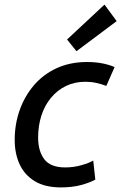

<svg xmlns="http://www.w3.org/2000/svg" viewBox="-20 -803 528 836"><path d="M245 13Q176 13 131.5 -14Q87 -41 65.5 -87.5Q44 -134 44 -194Q44 -262 65.5 -323Q87 -384 127.5 -431.5Q168 -479 226.5 -506Q285 -533 359 -533Q394 -533 423.5 -527.5Q453 -522 479 -511L443 -429Q421 -437 399 -442Q377 -447 352 -447Q305 -447 267 -428.5Q229 -410 201.5 -376.5Q174 -343 160 -299Q146 -255 146 -204Q146 -145 173 -109.5Q200 -74 264 -74Q301 -74 335.5 -84Q370 -94 386 -104L395 -21Q372 -8 333.5 2.5Q295 13 245 13ZM313 -580 272 -631 435 -783 488 -711Z"/></svg>

Font: Ubuntu Sans Medium
Style: Italic
Weight: 500
Italic angle: -13.5°
Designer: Dalton Maag Ltd
Foundry: Dalton Maag Ltd
Version: Version 1.006